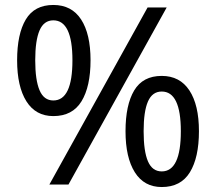

<svg xmlns="http://www.w3.org/2000/svg" viewBox="-20 -744 871 774"><path d="M195 -724Q269 -724 307 -665.5Q345 -607 345 -501Q345 -395 308.5 -335.5Q272 -276 195 -276Q124 -276 86.5 -335.5Q49 -395 49 -501Q49 -607 84 -665.5Q119 -724 195 -724ZM652 -714 256 0H179L575 -714ZM195 -662Q157 -662 139.5 -621.5Q122 -581 122 -501Q122 -421 139.5 -380Q157 -339 195 -339Q272 -339 272 -501Q272 -662 195 -662ZM632 -438Q705 -438 743.5 -379.5Q782 -321 782 -215Q782 -109 745.5 -49.5Q709 10 632 10Q561 10 523.5 -49.5Q486 -109 486 -215Q486 -321 521 -379.5Q556 -438 632 -438ZM632 -375Q594 -375 576.5 -335Q559 -295 559 -215Q559 -134 576.5 -93.5Q594 -53 632 -53Q709 -53 709 -215Q709 -375 632 -375Z"/></svg>

Font: Noto Sans Gothic
Style: Regular
Weight: 400
Designer: Monotype Design Team
Foundry: Monotype Imaging Inc.
Version: Version 2.001; ttfautohint (v1.8.4.7-5d5b)